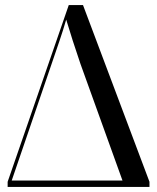

<svg xmlns="http://www.w3.org/2000/svg" viewBox="-20 -734 617 754"><path d="M10 0H567V-20L306 -714H250L10 -20ZM26 -25 182 -481C206 -552 223 -598 240 -657C256 -603 273 -551 296 -483L461 -25Z"/></svg>

Font: Noto Serif Display SemiCondensed
Style: Regular
Weight: 400
Width: 4
Designer: Monotype Design Team
Foundry: Monotype Imaging Inc.
Version: Version 2.009